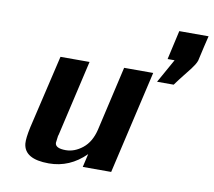

<svg xmlns="http://www.w3.org/2000/svg" viewBox="-77 -766 963 865"><g transform="rotate(10 404.5 -333.5)"><path d="M89 -134 168 -471H301L221 -124L219 -118Q215 -89 215 -86Q216 -61 264 -61Q304 -61 340.5 -90Q377 -119 391 -176L459 -472H592L483 0H353L367 -61Q295 11 199 11Q87 11 80 -59Q78 -83 89 -134ZM645 -545 675 -678H809L797 -628L782 -562Q779 -553 772.5 -542.5Q766 -532 758 -521.5Q750 -511 730 -486Q710 -461 692 -436H616L677 -545Z"/></g></svg>

Font: Coval
Style: ExtraBold Italic
Weight: 800
Foundry: Context Ltd
Version: Version 001.000